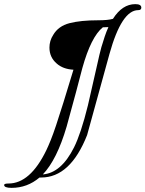

<svg xmlns="http://www.w3.org/2000/svg" viewBox="-76 -612 703 928"><path d="M-20 296Q-56 296 -56 282Q-56 275 -35 275Q70 275 148 114Q158 93 169.5 64.5Q181 36 195.5 -7.5Q210 -51 230.5 -116.5Q251 -182 279 -275Q228 -278 198 -305Q163 -335 163 -382Q163 -415 181 -443Q206 -486 260 -500Q314 -514 399 -514Q446 -514 470 -521Q515 -592 578 -592Q607 -592 607 -575Q607 -563 592 -563Q512 -563 453 -351L345 41Q264 246 123 246H115Q56 296 -20 296ZM131 231Q220 224 282 100Q298 68 315 17Q332 -34 349 -103L390 -283Q407 -360 414 -384Q422 -411 430 -435Q438 -459 448 -481L421 -480Q364 -434 322 -283Q310 -236 291 -165Q272 -94 246 0Q199 160 131 231Z"/></svg>

Font: Petemoss
Style: Regular
Weight: 400
Designer: Robert E. Leuschke
Foundry: Robert E. Leuschke
Version: Version 1.010; ttfautohint (v1.8.3)